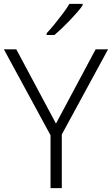

<svg xmlns="http://www.w3.org/2000/svg" viewBox="-20 -968 576 988"><path d="M268 -332 472 -714H536L298 -276V0H240V-272L0 -714H64ZM405 -940Q394 -924 377 -904.5Q360 -885 340 -864Q320 -843 299.5 -823.5Q279 -804 260 -788H220V-797Q239 -817 261 -844Q283 -871 304 -899Q325 -927 337 -948H405Z"/></svg>

Font: Noto Sans Armenian Light
Style: Regular
Weight: 300
Designer: Monotype Design Team
Foundry: Monotype Imaging Inc.
Version: Version 2.007